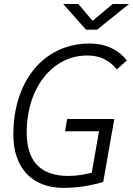

<svg xmlns="http://www.w3.org/2000/svg" viewBox="-20 -918 657 948"><path d="M294.9 9.8C382.8 9.8 460.9 -10.7 489.7 -19.5L544.4 -330.6H311.5L301.3 -270H468.8L433.1 -65.4C401.4 -57.1 361.8 -49.3 317.4 -49.3C181.2 -49.3 111.8 -120.6 111.8 -263.2C111.8 -486.3 240.7 -644 410.2 -644C474.6 -644 518.6 -621.1 557.1 -575.7L606.4 -619.6C568.4 -668.9 505.9 -703.1 423.3 -703.1C191.4 -703.1 45.9 -512.2 45.9 -253.9C45.9 -88.4 138.2 9.8 294.9 9.8ZM404.8 -771.5H459.5L617.2 -898.4H536.6L437 -815.4L366.7 -898.4H292Z"/></svg>

Font: Cascadia Code NF Light
Style: Italic
Weight: 300
Italic angle: -10°
Monospace: yes
Designer: Aaron Bell
Foundry: Saja Typeworks
Version: Version 2404.023